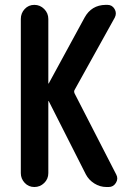

<svg xmlns="http://www.w3.org/2000/svg" viewBox="-20 -750 540 770"><path d="M63.5 -55.7V-673.8Q63.5 -697.3 79.1 -713.9Q94.7 -730.5 117.7 -730.5Q140.6 -730.5 157.2 -713.9Q173.8 -697.3 173.8 -673.8V-416V-415Q175.8 -415 175.8 -416L319.3 -679.7Q346.7 -729.5 403.3 -730.5H411.1Q429.7 -730.5 439.5 -713.9Q449.2 -697.3 440.4 -679.7L279.3 -389.6Q275.4 -383.8 279.3 -375L446.3 -49.8Q455.1 -33.2 444.8 -16.6Q434.6 0 416 0H407.2Q380.9 0 358.4 -14.2Q335.9 -28.3 324.2 -50.8L175.8 -343.8Q175.8 -344.7 173.8 -344.7V-343.8V-55.7Q173.8 -32.2 157.2 -16.1Q140.6 0 117.7 0Q94.7 0 79.1 -16.6Q63.5 -33.2 63.5 -55.7Z"/></svg>

Font: Rounded Mgen+ 2m medium
Style: Regular
Weight: 500
Designer: [Source Han Sans]
Ryoko NISHIZUKA  (kana & ideographs); Paul D. Hunt (Latin, Greek & Cyrillic); Wenlong ZHANG  (bopomofo
Version: Version 1.059.20150602